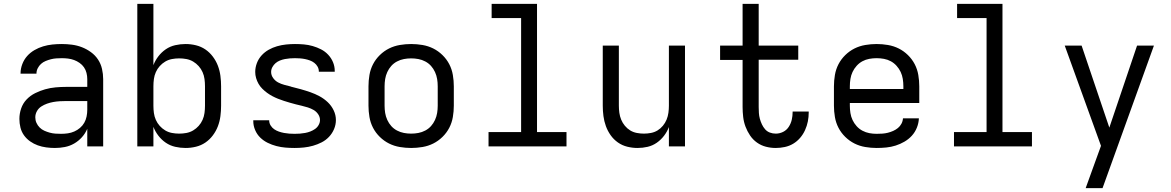

<svg xmlns="http://www.w3.org/2000/svg" viewBox="-20 -755 6040 990"><path d="M263 8Q241 8 218.5 5Q196 2 175 -5.5Q154 -13 135.5 -26Q117 -39 104 -57Q91 -75 85.5 -97Q80 -119 80 -142Q80 -169 89 -195.5Q98 -222 117 -242Q136 -262 161 -274.5Q186 -287 212.5 -294.5Q239 -302 266.5 -304.5Q294 -307 321 -307H430V-347Q430 -363 426 -379Q422 -395 413 -408Q404 -421 390.5 -430.5Q377 -440 362 -445.5Q347 -451 331 -453Q315 -455 299 -455Q285 -455 270.5 -454Q256 -453 242.5 -449.5Q229 -446 215.5 -440.5Q202 -435 191.5 -425.5Q181 -416 174.5 -403Q168 -390 168 -376V-375H86V-377Q86 -401 95 -424.5Q104 -448 120 -466Q136 -484 157.5 -496.5Q179 -509 202.5 -516Q226 -523 250 -525.5Q274 -528 299 -528Q325 -528 351.5 -524.5Q378 -521 402.5 -511.5Q427 -502 449 -486Q471 -470 485.5 -448Q500 -426 506 -399.5Q512 -373 512 -347V0H430V-91Q420 -67 402.5 -47.5Q385 -28 362.5 -15Q340 -2 314.5 3Q289 8 263 8ZM295 -65Q313 -65 330 -67.5Q347 -70 363 -77Q379 -84 392.5 -95.5Q406 -107 414.5 -122Q423 -137 426.5 -154.5Q430 -172 430 -189V-234H321Q305 -234 288 -233Q271 -232 254.5 -229Q238 -226 222.5 -220.5Q207 -215 193 -206Q179 -197 170.5 -182Q162 -167 162 -150Q162 -135 168 -121.5Q174 -108 184.5 -97.5Q195 -87 208.5 -81Q222 -75 236.5 -71Q251 -67 265.5 -66Q280 -65 295 -65Z M937 8Q910 8 883.5 2Q857 -4 835 -19Q813 -34 796.5 -55.5Q780 -77 771 -101V0H688V-735H771V-419Q780 -443 796.5 -464.5Q813 -486 835 -501Q857 -516 883.5 -522Q910 -528 937 -528Q964 -528 990.5 -521.5Q1017 -515 1039 -500Q1061 -485 1077.5 -463Q1094 -441 1103.5 -416Q1113 -391 1116.5 -364Q1120 -337 1120 -310V-210Q1120 -183 1116.5 -156Q1113 -129 1103.5 -104Q1094 -79 1077.5 -57Q1061 -35 1039 -20Q1017 -5 990.5 1.5Q964 8 937 8ZM904 -66Q923 -66 941.5 -69.5Q960 -73 976 -82.5Q992 -92 1004.5 -106Q1017 -120 1024.5 -137Q1032 -154 1034.5 -172.5Q1037 -191 1037 -210V-310Q1037 -329 1034.5 -347.5Q1032 -366 1024.5 -383Q1017 -400 1004.5 -414Q992 -428 976 -437.5Q960 -447 941.5 -450.5Q923 -454 904 -454Q885 -454 866.5 -450.5Q848 -447 832 -437.5Q816 -428 803.5 -414Q791 -400 783.5 -383Q776 -366 773.5 -347.5Q771 -329 771 -310V-210Q771 -191 773.5 -172.5Q776 -154 783.5 -137Q791 -120 803.5 -106Q816 -92 832 -82.5Q848 -73 866.5 -69.5Q885 -66 904 -66Z M1499 8Q1475 8 1451.5 6Q1428 4 1405 -2Q1382 -8 1360.5 -18.5Q1339 -29 1322 -45.5Q1305 -62 1295.5 -84.5Q1286 -107 1286 -130V-135H1368V-134Q1368 -120 1375.5 -108Q1383 -96 1394 -88.5Q1405 -81 1418 -76.5Q1431 -72 1444.5 -69.5Q1458 -67 1471.5 -66Q1485 -65 1499 -65Q1513 -65 1526.5 -66Q1540 -67 1553.5 -69.5Q1567 -72 1580 -77Q1593 -82 1604.5 -90Q1616 -98 1623 -110.5Q1630 -123 1630 -136Q1630 -152 1620.5 -166Q1611 -180 1597 -188Q1583 -196 1567.5 -201Q1552 -206 1536.5 -209.5Q1521 -213 1505.5 -217Q1490 -221 1474.5 -225.5Q1459 -230 1443.5 -235Q1428 -240 1413 -246Q1398 -252 1384 -259.5Q1370 -267 1357 -276.5Q1344 -286 1332.5 -297.5Q1321 -309 1313 -323Q1305 -337 1300.5 -352.5Q1296 -368 1296 -384Q1296 -407 1304.5 -429.5Q1313 -452 1329 -469.5Q1345 -487 1365.5 -498.5Q1386 -510 1408.5 -516.5Q1431 -523 1454.5 -525.5Q1478 -528 1501 -528Q1524 -528 1547 -526Q1570 -524 1592.5 -517.5Q1615 -511 1635.5 -500.5Q1656 -490 1672 -473Q1688 -456 1697 -434.5Q1706 -413 1706 -390V-385H1624V-387Q1624 -400 1617.5 -411.5Q1611 -423 1600.5 -431Q1590 -439 1577.5 -443.5Q1565 -448 1552.5 -450.5Q1540 -453 1527 -454Q1514 -455 1501 -455Q1488 -455 1475 -454Q1462 -453 1449 -450.5Q1436 -448 1423.5 -443Q1411 -438 1401 -429.5Q1391 -421 1384.5 -409Q1378 -397 1378 -384Q1378 -367 1388.5 -352.5Q1399 -338 1414 -330Q1429 -322 1446 -317.5Q1463 -313 1479 -309L1481 -308Q1506 -302 1531 -295Q1556 -288 1580.5 -279.5Q1605 -271 1628 -258.5Q1651 -246 1670 -228Q1689 -210 1700.5 -186Q1712 -162 1712 -136Q1712 -112 1702.5 -89.5Q1693 -67 1676.5 -49.5Q1660 -32 1638.5 -21Q1617 -10 1594 -3.5Q1571 3 1547 5.5Q1523 8 1499 8Z M2100 8Q2071 8 2041.5 3Q2012 -2 1986 -15Q1960 -28 1938.5 -49Q1917 -70 1903.5 -96Q1890 -122 1885 -151.5Q1880 -181 1880 -210V-310Q1880 -339 1885 -368.5Q1890 -398 1903.5 -424Q1917 -450 1938.5 -471Q1960 -492 1986 -505Q2012 -518 2041.5 -523Q2071 -528 2100 -528Q2129 -528 2158.5 -523Q2188 -518 2214 -505Q2240 -492 2261.5 -471Q2283 -450 2296.5 -424Q2310 -398 2315 -368.5Q2320 -339 2320 -310V-210Q2320 -181 2315 -151.5Q2310 -122 2296.5 -96Q2283 -70 2261.5 -49Q2240 -28 2214 -15Q2188 -2 2158.5 3Q2129 8 2100 8ZM2100 -66Q2119 -66 2137.5 -69.5Q2156 -73 2173 -82Q2190 -91 2202.5 -105Q2215 -119 2223 -136.5Q2231 -154 2234 -172.5Q2237 -191 2237 -210V-310Q2237 -329 2234 -347.5Q2231 -366 2223 -383.5Q2215 -401 2202.5 -415Q2190 -429 2173 -438Q2156 -447 2137.5 -450.5Q2119 -454 2100 -454Q2081 -454 2062.5 -450.5Q2044 -447 2027 -438Q2010 -429 1997.5 -415Q1985 -401 1977 -383.5Q1969 -366 1966 -347.5Q1963 -329 1963 -310V-210Q1963 -191 1966 -172.5Q1969 -154 1977 -136.5Q1985 -119 1997.5 -105Q2010 -91 2027 -82Q2044 -73 2062.5 -69.5Q2081 -66 2100 -66Z M2499 0V-74H2667V-662H2515V-735H2749V-74H2901V0Z M3267 8Q3241 8 3214.5 1.5Q3188 -5 3166 -20.5Q3144 -36 3128.5 -58Q3113 -80 3104 -105Q3095 -130 3091.5 -156.5Q3088 -183 3088 -210V-520H3171V-210Q3171 -192 3173.5 -173.5Q3176 -155 3183 -138Q3190 -121 3202 -106.5Q3214 -92 3229.5 -82.5Q3245 -73 3263.5 -69.5Q3282 -66 3300 -66Q3318 -66 3336.5 -69.5Q3355 -73 3370.5 -82.5Q3386 -92 3398 -106.5Q3410 -121 3417 -138Q3424 -155 3426.5 -173.5Q3429 -192 3429 -210V-520H3512V0H3429V-100Q3420 -76 3404 -55Q3388 -34 3366.5 -19Q3345 -4 3319.5 2Q3294 8 3267 8Z M3980 8Q3954 8 3929 1.5Q3904 -5 3883 -20Q3862 -35 3847.5 -56.5Q3833 -78 3824 -102Q3815 -126 3812 -152Q3809 -178 3809 -203V-446H3693V-520H3809V-735H3892V-520H4096V-447H3892V-203Q3892 -188 3893 -172.5Q3894 -157 3898 -142.5Q3902 -128 3908.5 -114Q3915 -100 3925 -88.5Q3935 -77 3949.5 -71.5Q3964 -66 3980 -66Q4000 -66 4018 -75Q4036 -84 4047 -101Q4058 -118 4062.5 -137.5Q4067 -157 4067 -177V-180H4150V-176Q4150 -152 4145.5 -129Q4141 -106 4131 -84Q4121 -62 4105.5 -44Q4090 -26 4070 -14Q4050 -2 4026.5 3Q4003 8 3980 8Z M4500 8Q4471 8 4441.5 3Q4412 -2 4386 -15Q4360 -28 4338.5 -49Q4317 -70 4303.5 -96Q4290 -122 4285 -151.5Q4280 -181 4280 -210V-310Q4280 -339 4285 -368.5Q4290 -398 4303.5 -424Q4317 -450 4338.5 -471Q4360 -492 4386 -505Q4412 -518 4441.5 -523Q4471 -528 4500 -528Q4529 -528 4558.5 -523Q4588 -518 4614 -505Q4640 -492 4661.5 -471Q4683 -450 4696.5 -424Q4710 -398 4715 -368.5Q4720 -339 4720 -310V-224H4362V-210Q4362 -191 4365 -172Q4368 -153 4376 -136Q4384 -119 4397 -104.5Q4410 -90 4427 -81Q4444 -72 4462.5 -68.5Q4481 -65 4500 -65Q4515 -65 4529.5 -66Q4544 -67 4558 -70.5Q4572 -74 4585.5 -80Q4599 -86 4610 -95Q4621 -104 4628 -117Q4635 -130 4636 -145H4718Q4717 -120 4707.5 -96.5Q4698 -73 4681.5 -55Q4665 -37 4643.5 -24.5Q4622 -12 4598.5 -4.5Q4575 3 4550 5.5Q4525 8 4500 8ZM4362 -296H4638V-310Q4638 -329 4635 -348Q4632 -367 4624 -384Q4616 -401 4603 -415.5Q4590 -430 4573.5 -439Q4557 -448 4538 -451.5Q4519 -455 4500 -455Q4481 -455 4462 -451.5Q4443 -448 4426.5 -439Q4410 -430 4397 -415.5Q4384 -401 4376 -384Q4368 -367 4365 -348Q4362 -329 4362 -310Z M4899 0V-74H5067V-662H4915V-735H5149V-74H5301V0Z M5578 215Q5591 180 5603.5 144.5Q5616 109 5629 74L5657 -3L5470 -520H5557L5700 -97L5843 -520H5930L5665 215Z"/></svg>

Font: Iosevka Extended
Style: Regular
Weight: 400
Width: 7
Monospace: yes
Designer: Belleve Invis
Foundry: Belleve Invis
Version: Version 32.5.0; ttfautohint (v1.8.4)